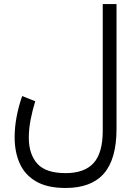

<svg xmlns="http://www.w3.org/2000/svg" viewBox="-20 -685 672 947"><path d="M554.7 -49.3Q554.7 99.6 492.4 170.9Q430.2 242.2 303.7 242.2Q214.4 242.2 158.9 210.4Q103.5 178.7 77.9 122.3Q52.2 65.9 52.2 -8.3Q52.2 -57.6 62 -109.4Q71.8 -161.1 89.4 -211.4L153.8 -185.5Q140.1 -141.6 131.1 -95.2Q122.1 -48.8 122.1 -5.4Q122.1 74.7 163.6 121.8Q205.1 168.9 303.7 168.9Q396.5 168.9 441.7 119.1Q486.8 69.3 486.8 -40.5V-665H554.7Z"/></svg>

Font: Vazirmatn RD FD Light
Style: Regular
Weight: 300
Designer: Saber Rastikerdar
Foundry: Saber Rastikerdar
Version: Version 33.003